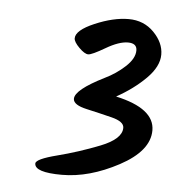

<svg xmlns="http://www.w3.org/2000/svg" viewBox="-37 -755 386 427"><g transform="rotate(5 156.5 -541.0)"><path d="M128 -533Q128 -553 192 -585Q217 -597 237 -615.5Q257 -634 257 -652Q257 -668 237 -668Q217 -668 188 -651Q159 -634 151 -634Q143 -634 130.5 -646.5Q118 -659 118 -667Q118 -685 159 -702.5Q200 -720 234 -720Q268 -720 290.5 -697Q313 -674 313 -647.5Q313 -621 286 -594Q259 -567 221 -546Q308 -527 308 -478Q308 -432 242.5 -397Q177 -362 116 -362Q55 -362 55 -382Q55 -392 102 -404Q149 -416 196 -434.5Q243 -453 243 -478Q243 -492 215 -499Q187 -506 158 -512.5Q129 -519 128 -532Z"/></g></svg>

Font: Kalam
Style: Regular
Weight: 400
Designer: Lipi Raval (Devanagari and Latin), Jonny Pinhorn (Latin)
Foundry: Indian Type Foundry
Version: Version 2.001;PS 1.0;hotconv 1.0.79;makeotf.lib2.5.61930; tt